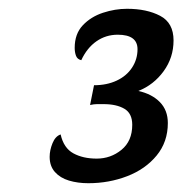

<svg xmlns="http://www.w3.org/2000/svg" viewBox="-20 -792 415 437"><path d="M181 -375Q157 -375 137 -381Q117 -387 105 -400.5Q93 -414 93 -435Q93 -450 99.5 -466Q106 -482 118 -486Q125 -455 147 -443Q169 -431 200 -431Q232 -431 256.5 -451Q281 -471 281 -508Q281 -534 263 -544.5Q245 -555 216 -555Q207 -555 200.5 -555Q194 -555 185 -553L194 -598Q223 -598 245.5 -608.5Q268 -619 280.5 -638Q293 -657 293 -680Q293 -713 248 -713Q221 -713 199.5 -698Q178 -683 165 -655Q156 -657 153 -665Q150 -673 150 -683Q150 -715 168.5 -734.5Q187 -754 214.5 -763Q242 -772 269 -772Q314 -772 344.5 -756Q375 -740 375 -700Q375 -661 352.5 -630Q330 -599 295 -585Q326 -578 344 -559.5Q362 -541 362 -512Q362 -469 336.5 -438Q311 -407 269.5 -391Q228 -375 181 -375Z"/></svg>

Font: Sansita Swashed Light
Style: Regular
Weight: 300
Designer: Pablo Cosgaya
Foundry: Omnibus-Type
Version: Version 1.003